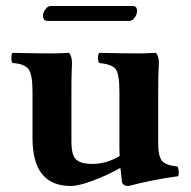

<svg xmlns="http://www.w3.org/2000/svg" viewBox="-20 -613 638 643"><path d="M413.1 -543H139.2Q124 -543 124 -561Q124 -570.8 132.1 -581.8Q140.1 -592.8 148.9 -592.8H424.8Q439 -592.8 439 -576.2Q439 -564.9 430.9 -554Q422.9 -543 413.1 -543ZM509.8 -132.8Q509.8 -89.8 522.5 -74.5Q535.2 -59.1 575.2 -55.2Q581.1 -36.1 577.1 -22.9Q492.2 -11.7 411.1 9.8Q389.2 9.8 388.2 -6.8Q385.7 -25.9 383.3 -50.8Q337.9 -25.4 290.5 -7.8Q243.2 9.8 216.8 9.8Q88.9 9.8 88.9 -149.9V-306.2Q88.9 -365.2 74.5 -382.6Q60.1 -399.9 22 -401.9Q18.1 -405.8 18.1 -418.9Q18.1 -432.1 22 -436Q107.9 -434.1 153.8 -434.1Q174.8 -434.1 210.9 -436Q220.7 -426.3 221.2 -401.9Q221.2 -397.9 220.2 -377Q219.2 -356 219.2 -306.2V-139.2Q219.2 -91.3 236.1 -77.6Q252.9 -64 289.1 -64Q337.4 -64 380.9 -90.8Q380.4 -98.6 380.1 -106.2Q379.9 -113.8 379.9 -120.6V-306.2Q379.9 -366.2 366.9 -382.1Q354 -397.9 313 -401.9Q308.1 -405.8 308.1 -418.9Q308.1 -432.1 313 -436Q398.9 -434.1 444.8 -434.1Q463.9 -434.1 502 -436Q511.7 -426.3 512.2 -401.9Q512.2 -397.9 511 -377Q509.8 -356 509.8 -306.2Z"/></svg>

Font: Linux Libertine
Style: Bold
Weight: 700
Designer: Philipp H. Poll
Foundry: Philipp H. Poll
Version: Version 5.0.3